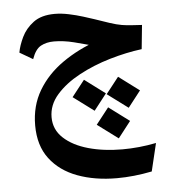

<svg xmlns="http://www.w3.org/2000/svg" viewBox="-50 -373 692 770"><g transform="rotate(-5 296.0 12.0)"><path d="M421.9 237.8Q455.1 237.8 489.3 234.4Q523.4 231 558.1 224.1L531.2 336.4Q458 351.1 390.1 351.1Q301.8 351.1 231.9 325.2Q162.1 299.3 121.8 246.3Q81.5 193.4 81.5 111.8Q81.5 33.2 117.9 -28.1Q154.3 -89.4 217.8 -133.8Q281.2 -178.2 361.3 -205.6L370.6 -179.2Q307.6 -196.3 265.9 -206.8Q224.1 -217.3 185.5 -217.3Q155.3 -217.3 132.8 -205.1Q110.4 -192.9 96.7 -153.8L43.9 -184.6Q48.8 -212.9 64.7 -246.1Q80.6 -279.3 112.5 -303.2Q144.5 -327.1 198.2 -327.1Q225.1 -327.1 254.9 -320.8Q284.7 -314.5 311.3 -306.2Q337.9 -297.9 355.5 -292Q386.2 -281.2 414.3 -272Q442.4 -262.7 462.9 -259.3Q478 -256.8 500.2 -255.1Q522.5 -253.4 543.5 -252.4L533.7 -155.8Q471.2 -147.9 404.1 -128.2Q336.9 -108.4 279.3 -77.4Q221.7 -46.4 185.8 -5.6Q149.9 35.2 149.9 85Q149.9 134.8 186.8 168.9Q223.6 203.1 285.4 220.5Q347.2 237.8 421.9 237.8ZM461.5 73.9 378.1 11.9 429.6 -53.7 512.6 8.3ZM324.3 73.9 240.9 11.9 292.4 -53.7 375.4 8.3ZM411.2 192.6 327.8 130.6 379.3 64.9 462.3 126.9Z"/></g></svg>

Font: Markazi Text
Style: Regular
Weight: 400
Designer: Borna Izadpanah (Arabic designer), Fiona Ross (Arabic design director) and Florian Runge (Latin designer)
Foundry: Borna Izadpanah and Florian Runge
Version: Version 1.000